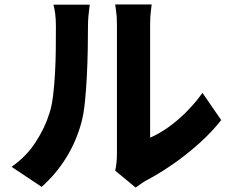

<svg xmlns="http://www.w3.org/2000/svg" viewBox="-20 -789 1040 862"><path d="M497 -23Q501 -38 503 -58.5Q505 -79 505 -101Q505 -112 505 -145Q505 -178 505 -224Q505 -270 505 -324Q505 -378 505 -433Q505 -488 505 -537Q505 -586 505 -623.5Q505 -661 505 -679Q505 -715 501 -741.5Q497 -768 497 -769H661Q661 -768 657.5 -741Q654 -714 654 -678Q654 -660 654 -627.5Q654 -595 654 -553Q654 -511 654 -464.5Q654 -418 654 -373Q654 -328 654 -287.5Q654 -247 654 -216.5Q654 -186 654 -171Q694 -188 735.5 -217.5Q777 -247 816.5 -286.5Q856 -326 889 -372L973 -250Q933 -198 874.5 -145.5Q816 -93 753.5 -50Q691 -7 635 22Q618 32 607.5 40Q597 48 589 53ZM32 -40Q99 -87 140.5 -151.5Q182 -216 201 -278Q212 -309 218 -357Q224 -405 227 -460Q230 -515 230.5 -570Q231 -625 231 -671Q231 -703 228 -726Q225 -749 220 -768H383Q383 -767 381 -752.5Q379 -738 377 -716.5Q375 -695 375 -673Q375 -627 374 -568.5Q373 -510 370 -449Q367 -388 361.5 -333.5Q356 -279 346 -241Q323 -155 277.5 -81.5Q232 -8 167 50Z"/></svg>

Font: Noto Sans SC Thin ExtraBold
Style: Regular
Weight: 800
Version: Version 2.004-H2;hotconv 1.0.118;makeotfexe 2.5.65603